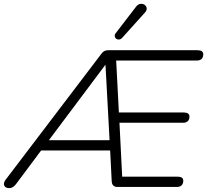

<svg xmlns="http://www.w3.org/2000/svg" viewBox="-46 -964 1068 990"><path d="M1 6C14 6 24 1 36 -14L166 -188H522L530 -29C531 -10 541 0 560 0H867C887 0 899 -12 899 -32C899 -46 889 -53 871 -53H584L570 -331H899C917 -331 931 -341 931 -363C931 -377 920 -384 902 -384H567L553 -652H970C988 -652 1002 -661 1002 -684C1002 -698 991 -705 974 -705H513C498 -705 487 -701 477 -687L-18 -36C-33 -16 -26 6 1 6ZM496 -628H498L519 -241H206ZM584 -769 702 -900C730 -931 682 -964 656 -930L550 -792C534 -770 564 -747 584 -769Z"/></svg>

Font: SN Pro Light
Style: Italic
Weight: 300
Italic angle: -8.99998°
Designer: Tobias Whetton
Foundry: Supernotes
Version: Version 1.001;Glyphs 3.2 (3249)